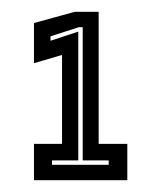

<svg xmlns="http://www.w3.org/2000/svg" viewBox="-20 -720 273 325"><path d="M37.5 -415V-476.5H85V-627L37.5 -613V-681L106.5 -700H147V-476.5H195.5V-415ZM68 -441H164V-448.5H120V-674H113.5L65.5 -658.5V-651L112.5 -666.5V-448.5H68Z"/></svg>

Font: Tourney Thin
Style: Bold
Weight: 700
Version: Version 1.015